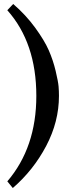

<svg xmlns="http://www.w3.org/2000/svg" viewBox="-20 -737 355 973"><path d="M278.8 -251Q278.8 -120.1 213.9 2.9Q148.9 126 44.9 215.8L17.1 182.1Q164.1 10.3 164.1 -251Q164.1 -520 17.1 -685.1L46.9 -716.8Q110.8 -661.6 158 -596.9Q205.1 -532.2 227.1 -482.2Q249 -432.1 262 -377.7Q274.9 -323.2 276.9 -298.6Q278.8 -273.9 278.8 -251Z"/></svg>

Font: Linux Libertine
Style: Semibold
Weight: 600
Designer: Philipp H. Poll
Foundry: Philipp H. Poll
Version: Version 5.1.2 ; ttfautohint (v0.9)